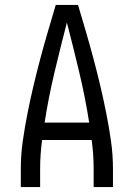

<svg xmlns="http://www.w3.org/2000/svg" viewBox="-20 -755 540 775"><path d="M64 0V-74Q64 -130 72 -186Q80 -242 91 -297.5Q102 -353 115 -408Q128 -463 142.5 -517.5Q157 -572 173 -626.5Q189 -681 205 -735H295Q311 -681 327 -626.5Q343 -572 357.5 -517.5Q372 -463 385 -408Q398 -353 409 -297.5Q420 -242 428 -186Q436 -130 436 -74V0H358V-74Q358 -103 356 -132Q354 -161 350 -190H150Q146 -161 144 -132Q142 -103 142 -74V0ZM160 -260H340Q324 -362 300 -463Q276 -564 250 -664Q224 -564 200 -463Q176 -362 160 -260Z"/></svg>

Font: Iosevka Term Curly
Style: Regular
Weight: 400
Designer: Belleve Invis
Foundry: Belleve Invis
Version: Version 32.3.0